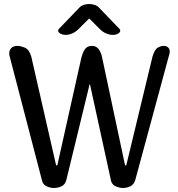

<svg xmlns="http://www.w3.org/2000/svg" viewBox="-20 -938 889 958"><path d="M741 -656Q752 -692 767.5 -700.5Q783 -709 797 -709Q811 -709 819 -701Q827 -693 827 -682Q827 -670 822 -657L655 -40Q648 -17 630.5 -8.5Q613 0 593 0Q577 0 558 -8Q539 -16 534 -36L429 -517H427L311 -40Q305 -17 287 -8.5Q269 0 249 0Q232 0 213.5 -8Q195 -16 190 -36L30 -650Q26 -661 26 -672Q26 -687 36 -698Q46 -709 68 -709Q82 -709 103.5 -700.5Q125 -692 136 -656L260 -113H266L385 -646Q393 -678 404.5 -693.5Q416 -709 439 -709Q462 -709 474 -690.5Q486 -672 490 -649L604 -113H610ZM425 -846 373 -794Q357 -778 340 -771Q323 -764 308 -764Q292 -764 281 -770.5Q270 -777 270 -785Q270 -790 274 -794L376 -900Q384 -909 397.5 -913.5Q411 -918 425 -918Q439 -918 452.5 -913.5Q466 -909 474 -900L576 -794Q580 -790 580 -785Q580 -777 569.5 -770.5Q559 -764 542 -764Q527 -764 510 -771Q493 -778 477 -794Z"/></svg>

Font: Marmelad
Style: Regular
Weight: 400
Designer: Manvel Shmavonyan
Foundry: Cyreal
Version: Version 1.110; ttfautohint (v1.8.4.7-5d5b)